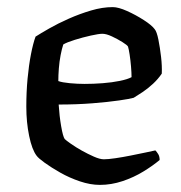

<svg xmlns="http://www.w3.org/2000/svg" viewBox="-20 -520 509 540"><path d="M261 0Q234 0 204.5 -10Q175 -20 149.5 -34.5Q124 -49 106 -62Q88 -75 83 -82Q70 -99 62 -137.5Q54 -176 54 -220Q54 -261 57.5 -298.5Q61 -336 67 -367Q73 -398 80 -417Q94 -426 118.5 -440Q143 -454 173.5 -467.5Q204 -481 236 -490.5Q268 -500 297 -500Q313 -500 337.5 -489Q362 -478 384.5 -463.5Q407 -449 415 -438Q421 -431 425.5 -408.5Q430 -386 433 -360Q436 -334 435 -313Q425 -298 410.5 -284.5Q396 -271 381 -261Q366 -251 356 -245Q346 -242 315 -237.5Q284 -233 240 -229.5Q196 -226 145 -226Q147 -194 152 -165Q157 -136 162 -129Q166 -125 179.5 -115.5Q193 -106 210 -96.5Q227 -87 244 -79.5Q261 -72 272 -72Q284 -72 304.5 -75Q325 -78 347.5 -82.5Q370 -87 389 -91Q408 -95 417 -97Q421 -93 425 -86.5Q429 -80 429 -70Q410 -54 383 -37.5Q356 -21 324.5 -10.5Q293 0 261 0ZM218 -284Q243 -284 269 -286Q295 -288 317 -292.5Q339 -297 350 -303Q350 -315 348.5 -333Q347 -351 344.5 -367Q342 -383 340 -389Q338 -393 324.5 -401.5Q311 -410 295 -417.5Q279 -425 268 -425Q258 -425 235.5 -420Q213 -415 190.5 -408Q168 -401 158 -395Q154 -383 150.5 -365Q147 -347 145.5 -327.5Q144 -308 144 -292Q155 -288 176.5 -286Q198 -284 218 -284Z"/></svg>

Font: Texturina Medium 12pt
Style: Regular
Weight: 400
Version: Version 1.002